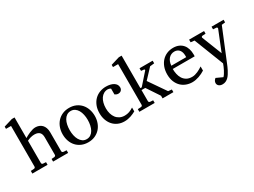

<svg xmlns="http://www.w3.org/2000/svg" viewBox="-59 -1484 3255 2460"><g transform="rotate(-30 1569.0 -254.0)"><path d="M328.1 0V-39.1L369.1 -42Q377.9 -43 384.5 -48.8Q391.1 -54.7 391.1 -64V-321.8Q391.1 -343.3 386.5 -361.3Q381.8 -379.4 370.4 -392.6Q358.9 -405.8 339.8 -413.3Q320.8 -420.9 292 -420.9Q278.8 -420.9 264.2 -418.7Q249.5 -416.5 235.1 -412.6Q220.7 -408.7 207.3 -403.3Q193.8 -397.9 183.1 -392.1V-64Q183.1 -54.7 188.5 -48.8Q193.8 -43 203.1 -42L246.1 -39.1V0H21V-39.1L68.8 -42Q78.1 -43 84 -48.8Q89.8 -54.7 89.8 -64V-665H15.1V-698.2L143.1 -736.8H183.1V-432.1Q196.8 -440.4 216.8 -451.2Q236.8 -461.9 259.5 -471.4Q282.2 -481 305.4 -487.5Q328.6 -494.1 348.1 -494.1Q377 -494.1 401.6 -484.9Q426.3 -475.6 444.6 -457Q462.9 -438.5 473.4 -409.9Q483.9 -381.3 483.9 -342.8V-64Q483.9 -54.7 490.5 -48.8Q497.1 -43 505.9 -42L550.8 -39.1V0Z M980 -241.2Q980 -282.2 971.9 -319.8Q963.9 -357.4 947.3 -386.2Q930.7 -415 905.8 -432.1Q880.9 -449.2 847.2 -449.2Q812.5 -449.2 787.1 -432.1Q761.7 -415 745.4 -386.2Q729 -357.4 721.2 -319.8Q713.4 -282.2 713.4 -241.2Q713.4 -200.7 721.4 -163.1Q729.5 -125.5 746.1 -96.7Q762.7 -67.9 787.6 -50.5Q812.5 -33.2 846.2 -33.2Q880.4 -33.2 905.8 -50.3Q931.2 -67.4 947.5 -96.2Q963.9 -125 971.9 -162.6Q980 -200.2 980 -241.2ZM1084 -240.2Q1084 -187 1067.1 -140.9Q1050.3 -94.7 1019.3 -60.8Q988.3 -26.9 944.1 -7.3Q899.9 12.2 845.2 12.2Q790.5 12.2 746.6 -7.1Q702.6 -26.4 671.9 -60.1Q641.1 -93.8 624.8 -139.9Q608.4 -186 608.4 -240.2Q608.4 -293.5 625 -339.8Q641.6 -386.2 672.9 -420.7Q704.1 -455.1 748.3 -474.6Q792.5 -494.1 848.1 -494.1Q903.8 -494.1 947.8 -474.1Q991.7 -454.1 1022 -419.7Q1052.2 -385.3 1068.1 -339.1Q1084 -293 1084 -240.2Z M1550.3 -37.1Q1533.2 -28.3 1514.4 -19.3Q1495.6 -10.3 1474.4 -3.4Q1453.1 3.4 1429.9 7.8Q1406.7 12.2 1381.3 12.2Q1328.6 12.2 1286.4 -6.6Q1244.1 -25.4 1214.4 -58.8Q1184.6 -92.3 1168.5 -138.2Q1152.3 -184.1 1152.3 -237.8Q1152.3 -300.8 1171.9 -348.6Q1191.4 -396.5 1224.6 -429Q1257.8 -461.4 1301.5 -477.8Q1345.2 -494.1 1393.1 -494.1Q1425.8 -494.1 1454.3 -487.5Q1482.9 -481 1503.7 -468.3Q1524.4 -455.6 1536.4 -437Q1548.3 -418.5 1548.3 -394Q1548.3 -379.4 1543.2 -368.4Q1538.1 -357.4 1529.8 -349.9Q1521.5 -342.3 1511 -338.6Q1500.5 -335 1489.3 -335Q1472.7 -335 1460.4 -340.6Q1448.2 -346.2 1439 -352.1V-439Q1428.7 -444.8 1417.7 -448.5Q1406.7 -452.1 1397 -452.1Q1363.8 -452.1 1337.2 -437Q1310.5 -421.9 1292.2 -395Q1273.9 -368.2 1264.2 -331.3Q1254.4 -294.4 1254.4 -251Q1254.4 -209.5 1264.9 -172.9Q1275.4 -136.2 1296.1 -109.1Q1316.9 -82 1347.9 -66.4Q1378.9 -50.8 1419.9 -50.8Q1455.1 -50.8 1486.6 -61.8Q1518.1 -72.8 1550.3 -94.2Z M1947.8 0V-39.1L1822.8 -227.1H1767.1V-64Q1767.1 -54.7 1772.9 -48.8Q1778.8 -43 1788.1 -42L1831.1 -39.1V0H1604V-39.1L1652.8 -42Q1662.1 -43 1668 -48.8Q1673.8 -54.7 1673.8 -64V-665H1598.1V-698.2L1726.1 -736.8H1767.1V-255.9H1787.1L1934.1 -421.9Q1938 -426.8 1935.3 -432.4Q1932.6 -438 1925.8 -439L1884.8 -442.9V-481.9H2079.1V-442.9L2015.1 -436L1882.8 -294.9L2055.2 -44.9L2107.9 -39.1V0Z M2574.2 -49.8Q2553.2 -36.6 2530.5 -25.4Q2507.8 -14.2 2483.6 -5.9Q2459.5 2.4 2434.6 7.3Q2409.7 12.2 2384.3 12.2Q2338.9 12.2 2296.9 -3.2Q2254.9 -18.6 2222.9 -49.3Q2190.9 -80.1 2171.6 -126.7Q2152.3 -173.3 2152.3 -235.8Q2152.3 -294.4 2169.9 -342Q2187.5 -389.6 2218.8 -423.6Q2250 -457.5 2293 -475.8Q2335.9 -494.1 2387.2 -494.1Q2433.6 -494.1 2468.8 -478.8Q2503.9 -463.4 2527.3 -436.3Q2550.8 -409.2 2562.5 -371.3Q2574.2 -333.5 2574.2 -289.1V-275.9Q2574.2 -268.1 2573.2 -261.2H2249Q2249 -223.1 2257.1 -185.1Q2265.1 -147 2284.2 -116.7Q2303.2 -86.4 2335.4 -67.6Q2367.7 -48.8 2416 -48.8Q2437.5 -48.8 2458.5 -54.4Q2479.5 -60.1 2499.8 -68.8Q2520 -77.6 2538.6 -88.6Q2557.1 -99.6 2574.2 -110.8ZM2474.1 -328.1Q2474.1 -353 2468.3 -374.3Q2462.4 -395.5 2450.4 -411.1Q2438.5 -426.8 2420.2 -435.8Q2401.9 -444.8 2377 -444.8Q2352.1 -444.8 2330.6 -435.3Q2309.1 -425.8 2292.7 -407.7Q2276.4 -389.6 2266.4 -364Q2256.3 -338.4 2254.4 -306.2H2474.1Z M3076.2 -437 2884.3 30.8Q2879.4 43 2870.6 63.5Q2861.8 84 2849.9 107.2Q2837.9 130.4 2823.5 152.8Q2809.1 175.3 2793.5 190.9Q2775.4 209 2753.7 219Q2731.9 229 2706.5 229Q2689 229 2675.3 224.4Q2661.6 219.7 2652.3 211.9Q2643.1 204.1 2638.2 193.6Q2633.3 183.1 2633.3 171.9Q2633.3 154.8 2640.9 140.4Q2648.4 126 2665.5 111.8L2759.3 154.8Q2771.5 142.6 2784.2 122.8Q2796.9 103 2808.1 81.1Q2819.3 59.1 2828.6 37.4Q2837.9 15.6 2843.3 -1L2673.3 -437L2618.2 -442.9V-481.9H2839.4V-442.9L2791.5 -439.9Q2783.2 -439 2778.3 -432.6Q2773.4 -426.3 2776.4 -418L2892.6 -123L3011.2 -418Q3014.6 -425.8 3010.3 -432.4Q3005.9 -439 2997.6 -439.9L2950.2 -442.9V-481.9H3128.4V-442.9Z"/></g></svg>

Font: BabelStone Ogham Pictish
Style: Italic
Weight: 400
Italic angle: -30°
Designer: Andrew West
Foundry: BabelStone
Version: Version 1.02 March 14, 2022